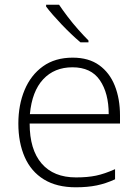

<svg xmlns="http://www.w3.org/2000/svg" viewBox="-20 -786 588 816"><path d="M289 -541Q357 -541 401.5 -509Q446 -477 468 -421.5Q490 -366 490 -295V-261H106Q106 -150 157 -91Q208 -32 303 -32Q352 -32 388 -39.5Q424 -47 469 -67V-24Q430 -6 391 2Q352 10 302 10Q221 10 166.5 -23.5Q112 -57 85 -118.5Q58 -180 58 -261Q58 -340 84.5 -403.5Q111 -467 162.5 -504Q214 -541 289 -541ZM288 -500Q211 -500 163.5 -449Q116 -398 107 -301H442Q442 -390 404.5 -445Q367 -500 288 -500ZM231 -766Q245 -745 266.5 -716.5Q288 -688 312 -661Q336 -634 356 -614V-606H322Q303 -622 282.5 -641.5Q262 -661 242 -682Q222 -703 205 -722.5Q188 -742 176 -758V-766Z"/></svg>

Font: Noto Sans Syriac Eastern ExtraLight
Style: Regular
Weight: 250
Designer: Patrick Giasson and the Monotype Design Team
Foundry: Monotype Imaging Inc.
Version: Version 3.001